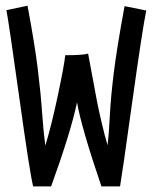

<svg xmlns="http://www.w3.org/2000/svg" viewBox="-20 -664 558 684"><path d="M162.1 0H98.1Q86.4 -45.9 49.3 -312.3Q12.2 -578.6 2.9 -627.9L78.1 -643.6Q104 -505.4 114.7 -417.2Q125.5 -329.1 129.9 -263.7Q134.3 -198.2 141.6 -145.5Q164.6 -221.7 187 -328.4Q209.5 -435.1 212.4 -467.3Q277.3 -467.3 293.9 -473.1Q295.9 -463.4 307.6 -399.4Q319.3 -335.4 325.2 -304.9Q331.1 -274.4 342.3 -226.3Q353.5 -178.2 363.3 -146.5Q368.2 -188 371.3 -252.2Q374.5 -316.4 385.3 -404.1Q396 -491.7 423.8 -642.1L501 -626.5Q486.8 -557.1 450.2 -294.4Q413.6 -31.7 407.7 0H341.3Q270 -209.5 254.4 -299.3Q231.9 -192.4 162.1 0Z"/></svg>

Font: FantasqueSansM Nerd Font
Style: Regular
Weight: 400
Monospace: yes
Designer: Jany Belluz
Version: Version 1.8.0 ; ttfautohint (v1.8.2);Nerd Fonts 3.4.0